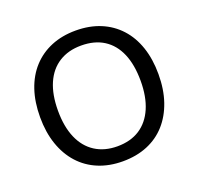

<svg xmlns="http://www.w3.org/2000/svg" viewBox="-126 -851 1032 998"><g transform="rotate(-20 390.5 -352.5)"><path d="M390 9Q316 9 255.5 -16Q195 -41 152 -88.5Q109 -136 86 -203Q63 -270 63 -353Q63 -437 85.5 -503.5Q108 -570 151 -617Q194 -664 254.5 -689Q315 -714 390 -714Q466 -714 526.5 -689Q587 -664 630 -617Q673 -570 695.5 -503.5Q718 -437 718 -354Q718 -270 695 -203Q672 -136 629.5 -88.5Q587 -41 526.5 -16Q466 9 390 9ZM390 -74Q463 -74 514 -107Q565 -140 592 -202.5Q619 -265 619 -353Q619 -442 592.5 -504Q566 -566 515 -598.5Q464 -631 390 -631Q319 -631 267.5 -598.5Q216 -566 189 -504Q162 -442 162 -353Q162 -265 189 -202.5Q216 -140 267.5 -107Q319 -74 390 -74Z"/></g></svg>

Font: Nunito Sans 12pt ExtraLight 11pt Medium
Style: Regular
Weight: 500
Version: Version 3.101;gftools[0.9.27]